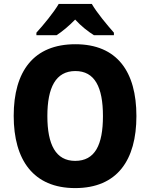

<svg xmlns="http://www.w3.org/2000/svg" viewBox="-20 -951 768 981"><path d="M449 -931H280C256 -889 200 -821 166 -784V-771H269C298 -790 331 -817 364 -851C395 -817 430 -790 460 -771H562V-784C526 -825 475 -886 449 -931ZM677 -358C677 -584 579 -725 365 -725C152 -725 50 -587 50 -359C50 -133 151 10 364 10C579 10 677 -133 677 -358ZM222 -358C222 -504 265 -588 365 -588C464 -588 506 -506 506 -358C506 -210 465 -129 364 -129C265 -129 222 -212 222 -358Z"/></svg>

Font: Noto Sans Gujarati UI SemiCondensed ExtraBold
Style: Regular
Weight: 800
Width: 4
Designer: Jelle Bosma - Monotype Design Team, Universal Thirst
Foundry: Monotype Imaging Inc.
Version: Version 2.106